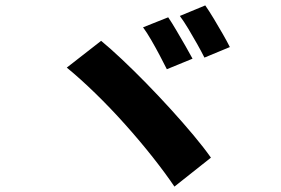

<svg xmlns="http://www.w3.org/2000/svg" viewBox="-20 -757 1040 710"><path d="M602 -693Q615 -674 632 -645Q649 -616 665.5 -587.5Q682 -559 692 -540L597 -501Q586 -523 571 -551.5Q556 -580 539.5 -608.5Q523 -637 509 -656ZM739 -737Q753 -717 770.5 -688Q788 -659 804 -631Q820 -603 830 -583L736 -544Q725 -566 709 -594.5Q693 -623 676.5 -650.5Q660 -678 645 -698ZM354 -606Q388 -578 431 -537.5Q474 -497 520.5 -449.5Q567 -402 612 -352.5Q657 -303 695.5 -257Q734 -211 760 -174L625 -67Q592 -116 545 -175.5Q498 -235 443.5 -296Q389 -357 333 -411.5Q277 -466 227 -507Z"/></svg>

Font: Noto Sans SC ExtraBold
Style: Regular
Weight: 800
Designer: Ryoko NISHIZUKA 西塚涼子 (kana, bopomofo & ideographs); Paul D. Hunt (Latin, Greek & Cyrillic); Sandoll Communications 산돌커뮤니
Foundry: Adobe
Version: Version 2.004-H2;hotconv 1.0.118;makeotfexe 2.5.65603